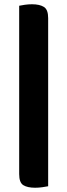

<svg xmlns="http://www.w3.org/2000/svg" viewBox="-20 -703 315 901"><path d="M206 171Q196 173 179 175.5Q162 178 145 178Q109 178 89.5 166Q70 154 70 114V-676Q79 -678 96 -680.5Q113 -683 130 -683Q166 -683 186 -670.5Q206 -658 206 -618Z"/></svg>

Font: Baloo Thambi 2
Style: Bold
Weight: 700
Designer: Aadarsh Rajan and Ek Type
Foundry: Ek Type
Version: Version 1.640;hotconv 1.0.111;makeotfexe 2.5.65597; ttfautoh